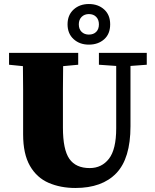

<svg xmlns="http://www.w3.org/2000/svg" viewBox="-20 -915 772 955"><path d="M472 -593V-652H710V-593L629 -587V-287Q629 -127 558.5 -53.5Q488 20 355 20Q281 20 222 -5.5Q163 -31 129 -90Q95 -149 95 -247V-356Q95 -413 95 -470.5Q95 -528 94 -586L25 -593V-652H369V-593L294 -586Q293 -529 293 -471.5Q293 -414 293 -356V-280Q293 -171 325 -125Q357 -79 426 -79Q486 -79 522 -125.5Q558 -172 558 -277V-587ZM422 -743Q445 -743 458.5 -756.5Q472 -770 472 -794Q472 -817 458.5 -831Q445 -845 422 -845Q400 -845 386 -831Q372 -817 372 -794Q372 -770 386 -756.5Q400 -743 422 -743ZM422 -693Q376 -693 346 -720.5Q316 -748 316 -794Q316 -840 346 -867.5Q376 -895 422 -895Q468 -895 498 -868Q528 -841 528 -794Q528 -746 498 -719.5Q468 -693 422 -693Z"/></svg>

Font: Source Serif 4 Black
Style: Regular
Weight: 900
Designer: Frank Grießhammer
Foundry: Adobe
Version: Version 4.005;hotconv 1.1.0;makeotfexe 2.6.0